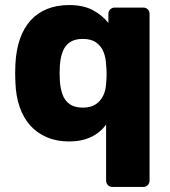

<svg xmlns="http://www.w3.org/2000/svg" viewBox="-20 -550 671 760"><path d="M425 190Q414 190 407 182.5Q400 175 400 165V-57Q377 -25 340 -7.5Q303 10 254 10Q205 10 166 -6.5Q127 -23 100 -53Q73 -83 58 -126Q43 -169 41 -223Q40 -243 40 -260Q40 -277 41 -297Q44 -353 59 -396Q74 -439 101 -469Q128 -499 166.5 -514.5Q205 -530 254 -530Q310 -530 348 -509.5Q386 -489 409 -459V-495Q409 -506 416.5 -513Q424 -520 434 -520H547Q558 -520 565 -513Q572 -506 572 -495V165Q572 175 565 182.5Q558 190 547 190ZM308 -124Q340 -124 359.5 -137.5Q379 -151 389 -172.5Q399 -194 400 -219Q402 -239 402 -257Q402 -275 400 -294Q399 -321 390 -344Q381 -367 361 -381.5Q341 -396 308 -396Q275 -396 255.5 -382Q236 -368 227.5 -344Q219 -320 217 -291Q215 -260 217 -229Q219 -200 227.5 -176Q236 -152 255.5 -138Q275 -124 308 -124Z"/></svg>

Font: DVN-Rubik
Style: Bold
Weight: 700
Designer: Hubert and Fischer
Foundry: Hubert & Fischer
Version: Version 2.102